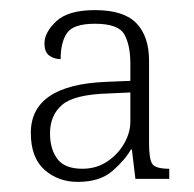

<svg xmlns="http://www.w3.org/2000/svg" viewBox="-20 -740 384 380"><path d="M134 -380Q95 -380 68 -404Q41 -428 41 -477Q41 -572 190 -578L238 -580V-614Q238 -651 226 -672Q214 -693 168 -693Q125 -693 112.5 -674.5Q100 -656 100 -623Q87 -623 77.5 -630Q68 -637 68 -654Q68 -676 91.5 -698Q115 -720 168 -720Q225 -720 250 -694Q275 -668 275 -620V-457Q275 -425 281.5 -415.5Q288 -406 315 -406V-386H248L241 -444H239Q228 -424 203 -402Q178 -380 134 -380ZM143 -406Q171 -406 192.5 -420.5Q214 -435 226 -456.5Q238 -478 238 -499V-557L194 -555Q127 -553 103 -532.5Q79 -512 79 -476Q79 -445 93.5 -425.5Q108 -406 143 -406Z"/></svg>

Font: Noto Serif Tamil ExtraLight
Style: Regular
Weight: 200
Designer: Indian Type Foundry, Tom Grace, and the Monotype Design Team
Foundry: Monotype Imaging Inc.
Version: Version 2.004; ttfautohint (v1.8.4.7-5d5b)